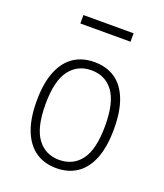

<svg xmlns="http://www.w3.org/2000/svg" viewBox="-128 -762 733 856"><g transform="rotate(20 238.5 -333.5)"><path d="M239 8Q182 8 141 -20Q100 -48 77.5 -104Q55 -160 55 -244Q55 -328 77.5 -384Q100 -440 141 -467.5Q182 -495 239 -495Q296 -495 337 -467.5Q378 -440 400 -384Q422 -328 422 -244Q422 -160 400 -104Q378 -48 337 -20Q296 8 239 8ZM238 -31Q305 -31 342.5 -82Q380 -133 380 -244Q380 -354 342.5 -405Q305 -456 239 -456Q173 -456 135 -405Q97 -354 97 -244Q97 -133 135 -82Q173 -31 238 -31ZM120 -635V-675H358V-635Z"/></g></svg>

Font: Nunito Sans 10pt Condensed ExtraLight
Style: Regular
Weight: 250
Width: 3
Designer: Vernon Adams
Foundry: Vernon Adams
Version: Version 3.101;gftools[0.9.27]